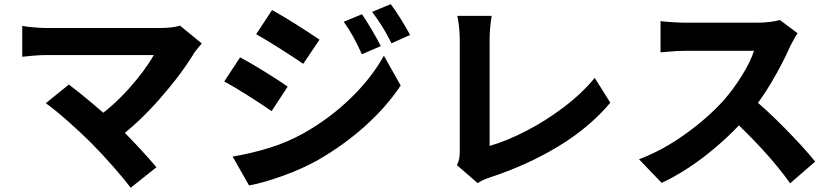

<svg xmlns="http://www.w3.org/2000/svg" viewBox="-20 -840 4040 929"><path d="M945.6 -617Q929 -597.6 921 -586Q856.2 -479.2 752.3 -361Q648.4 -242.8 541.2 -163.6L435.6 -261.8Q525.2 -323.8 603.3 -410.9Q681.4 -498 724.2 -573.6H205Q178.2 -573.6 143.8 -570.9Q109.4 -568.2 87.6 -565.4V-714.6Q107.8 -710.8 143.9 -707.6Q180 -704.4 205 -704.4H753Q815.2 -704.4 851 -716L956.4 -629.6ZM201.6 -340.6 313.2 -431Q360.2 -395.8 424.6 -341.8Q489 -287.8 542.6 -237.4Q593 -189.6 646.4 -132.3Q699.8 -75 737 -30.8L612.2 68.6Q581.6 27.4 526.5 -35.3Q471.4 -98 420.2 -149.4Q372 -197.6 308.3 -253.9Q244.6 -310.2 201.6 -340.6Z M1822.4 -616.8 1731.2 -577.6Q1706.2 -631.2 1687.8 -664.6Q1669.4 -698 1643.2 -734.8L1731.6 -771.2Q1753.8 -738 1780 -694.1Q1806.2 -650.2 1822.4 -616.8ZM1964.4 -670.8 1874.2 -630.6Q1850.6 -678 1830.3 -710.4Q1810 -742.8 1780.6 -782.6L1870.6 -820Q1892 -792 1917.1 -751.7Q1942.2 -711.4 1964.4 -670.8ZM1526 -648 1447.2 -531.2Q1398.8 -564.4 1332.5 -606.3Q1266.2 -648.2 1219.6 -674.6L1296.4 -791.4Q1344.4 -765.2 1413.8 -721.3Q1483.2 -677.4 1526 -648ZM1446.6 -194Q1573.4 -265 1675.3 -363.5Q1777.2 -462 1837.4 -570.4L1918.8 -426.2Q1849.4 -322.2 1746.4 -229.9Q1643.4 -137.6 1519 -66Q1444.8 -24 1349.1 10.6Q1253.4 45.2 1185 57.2L1105.6 -82.4Q1198.6 -98.2 1283.9 -124.7Q1369.2 -151.2 1446.6 -194ZM1372 -421 1294.2 -302.2Q1242.8 -338 1177.2 -379.4Q1111.6 -420.8 1065 -445.8L1141.8 -562.6Q1191.2 -536.4 1260.3 -493.6Q1329.4 -450.8 1372 -421Z M2204.6 -108.4V-646.2Q2204.6 -674.2 2201.4 -706.7Q2198.2 -739.2 2192.8 -763.2H2359Q2353.6 -730.2 2351.3 -702.7Q2349 -675.2 2349 -646.4V-134Q2430.6 -157.4 2525.2 -206Q2619.8 -254.6 2707.9 -321.4Q2796 -388.2 2857.6 -463.2L2933 -343Q2833.2 -224.4 2684.7 -133.7Q2536.2 -43 2353 17.8Q2313.8 30.6 2291 46L2191 -40.8Q2199.8 -59.6 2202.2 -73.9Q2204.6 -88.2 2204.6 -108.4Z M3802.4 -614Q3766.6 -533 3713.7 -443.1Q3660.8 -353.2 3600.4 -283Q3513.6 -182.4 3404.1 -95.4Q3294.6 -8.4 3181.6 45L3071.8 -69.4Q3186 -112.2 3296 -191.3Q3406 -270.4 3481.6 -354.6Q3530.8 -410.8 3571.3 -476.8Q3611.8 -542.8 3628.4 -594.2H3297Q3257.6 -594.2 3199.2 -588.8L3176 -587V-737.8Q3197.8 -735 3234.6 -732.6Q3271.4 -730.2 3297 -730.2H3644.4Q3677 -730.2 3706.7 -734.1Q3736.4 -738 3752.8 -743.4L3839.2 -679.4Q3831 -667.6 3820.3 -648.5Q3809.6 -629.4 3802.4 -614ZM3924.2 -58.2 3803.2 47Q3748.6 -30 3672 -113.7Q3595.4 -197.4 3513.4 -272.4L3613.4 -370.6Q3686 -312.6 3778.6 -218.4Q3871.2 -124.2 3924.2 -58.2Z"/></svg>

Font: 寒蝉端黑体 Light
Style: Regular
Weight: 300
Designer: ChillDuanSans {Warren2060}; 
Source Han Sans {Ryoko NISHIZUKA 西塚涼子 (kana, bopomofo & ideographs); Paul D. Hunt (Latin, G
Foundry: ChillType&Adobe
Version: Version 1.300;Glyphs 3.3 (3306)